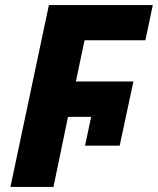

<svg xmlns="http://www.w3.org/2000/svg" viewBox="-20 -734 620 754"><path d="M21 0 172 -714H580L551 -576H312L278 -414H504L450 -162H314L338 -275H247L190 0Z"/></svg>

Font: Noto Sans ExtraBold
Style: Italic
Weight: 800
Italic angle: -12°
Designer: Monotype Design Team
Foundry: Monotype Imaging Inc.
Version: Version 2.013; ttfautohint (v1.8.4.7-5d5b)